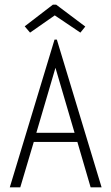

<svg xmlns="http://www.w3.org/2000/svg" viewBox="-20 -804 478 824"><path d="M369 0 312 -195H125L67 0H22L214 -634H224L416 0ZM218 -513 136 -234H300ZM109 -664 86 -691 207 -784H221L346 -690L325 -664L215 -738Z"/></svg>

Font: Inconsolata SemiCondensed Light
Style: Regular
Weight: 300
Width: 4
Monospace: yes
Designer: Raph Levien, Cyreal, Brenton Simpson
Foundry: Raph Levien, Cyreal, Google
Version: Version 3.100; ttfautohint (v1.8.4.7-5d5b)